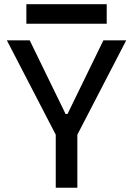

<svg xmlns="http://www.w3.org/2000/svg" viewBox="-20 -883 626 903"><path d="M242.2 0V-249.5L12.2 -693.4H119.6L288.6 -346.7H297.4L466.3 -693.4H573.7L343.8 -249.5V0ZM104 -771.5V-863.3H481.9V-771.5Z"/></svg>

Font: CaskaydiaMono NF
Style: Regular
Weight: 400
Designer: Aaron Bell
Foundry: Saja Typeworks
Version: Version 2111.001; ttfautohint (v1.8.4);Nerd Fonts 3.1.1